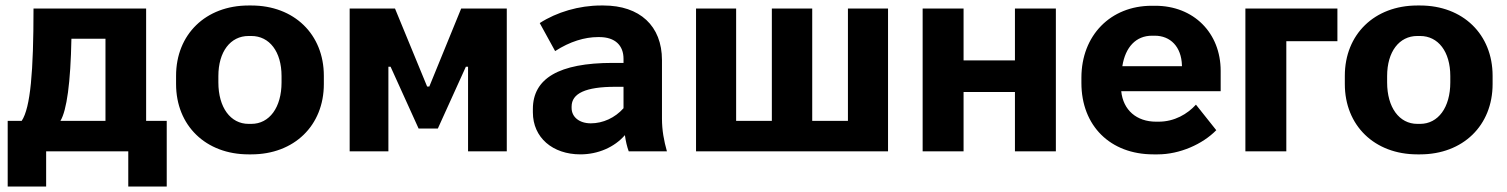

<svg xmlns="http://www.w3.org/2000/svg" viewBox="-20 -551 5485 699"><path d="M8 128H148V0H447V128H587V-111H512V-520H102C102 -291 91 -159 59 -111H8ZM200 -111C223 -149 237 -250 240 -410H364V-111Z M885 11H895C1051 11 1159 -94 1159 -245V-275C1159 -426 1051 -531 895 -531H885C729 -531 621 -426 621 -275V-245C621 -94 729 11 885 11ZM885 -100C819 -100 775 -160 775 -251V-274C775 -363 819 -420 885 -420H895C961 -420 1005 -363 1005 -274V-251C1005 -160 961 -100 895 -100Z M1253 0H1394V-308H1402L1504 -83H1574L1676 -308H1684V0H1825V-520H1659L1543 -236H1535L1418 -520H1253Z M2093 11C2157 11 2217 -15 2255 -59C2258 -37 2263 -16 2269 0H2408C2397 -39 2390 -77 2390 -119V-332C2390 -457 2309 -531 2177 -531H2168C2088 -531 2007 -507 1945 -467L2001 -365C2055 -400 2109 -416 2157 -416H2162C2220 -416 2250 -385 2250 -337V-322H2211C2014 -322 1920 -265 1920 -154V-142C1920 -50 1992 11 2093 11ZM2131 -102C2089 -102 2061 -125 2061 -158V-163C2061 -211 2112 -235 2220 -235H2250V-157C2219 -122 2175 -102 2131 -102Z M2514 0H3213V-520H3067V-111H2937V-520H2790V-111H2660V-520H2514Z M3339 0H3488V-216H3675V0H3824V-520H3675V-331H3488V-520H3339Z M4179 11H4195C4275 11 4358 -26 4408 -77L4334 -170C4303 -136 4256 -108 4198 -108H4189C4118 -108 4069 -150 4062 -219H4424V-293C4424 -431 4326 -530 4186 -530H4173C4023 -530 3917 -422 3917 -268V-249C3917 -93 4022 11 4179 11ZM4066 -310C4077 -380 4116 -421 4174 -421H4184C4241 -421 4281 -381 4283 -313V-310Z M4514 0H4663V-401H4849V-520H4514Z M5140 11H5150C5306 11 5414 -94 5414 -245V-275C5414 -426 5306 -531 5150 -531H5140C4984 -531 4876 -426 4876 -275V-245C4876 -94 4984 11 5140 11ZM5140 -100C5074 -100 5030 -160 5030 -251V-274C5030 -363 5074 -420 5140 -420H5150C5216 -420 5260 -363 5260 -274V-251C5260 -160 5216 -100 5150 -100Z"/></svg>

Font: Fixel Text Bold
Style: Bold
Weight: 700
Width: 4
Designer: AlfaBravo + MacPaw
Foundry: Kyrylo Tkachov, Marchela Mozhyna, Serhii Makarenko, Maria Weinstein, Zakhar Kryvoshyya
Version: Version 1.211